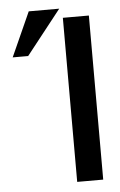

<svg xmlns="http://www.w3.org/2000/svg" viewBox="-53 -774 510 816"><g transform="rotate(-5 202.0 -366.0)"><path d="M243 4V-696H354V4ZM82 -547H16L101 -736H231Z"/></g></svg>

Font: Repo Medium
Style: Regular
Weight: 500
Designer: Stefan Peev
Foundry: Context Ltd
Version: Version 1.502